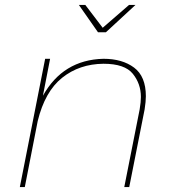

<svg xmlns="http://www.w3.org/2000/svg" viewBox="-20 -754 686 774"><path d="M407 -624H375L298 -734H324L394 -642L500 -734H526ZM501 0H481L543 -313Q548 -343 548 -363Q548 -416 515.5 -456.5Q483 -497 397 -497Q300 -496 230.5 -440.5Q161 -385 132 -266L80 0H60L162 -517H182L153 -368Q234 -513 397 -517Q473 -517 520.5 -481.5Q568 -446 568 -366Q568 -345 563 -313Z"/></svg>

Font: Argentum Sans Thin
Style: Italic
Weight: 100
Italic angle: -11°
Designer: Julieta Ulanovsky (font), Cristiano Sobral (main changes and remaster)
Foundry: Julieta Ulanovsky (font), Cristiano Sobral (main changes and remaster)
Version: Version 2.007;June 15, 2022;FontCreator 14.0.0.2814 64-bit; 